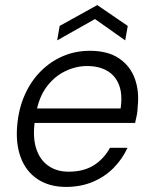

<svg xmlns="http://www.w3.org/2000/svg" viewBox="-20 -724 601 756"><path d="M240 12Q174 12 128 -18.5Q82 -49 61.5 -104.5Q41 -160 48 -233Q54 -298 78 -351.5Q102 -405 140.5 -443.5Q179 -482 228 -503Q277 -524 334 -524Q405 -524 449 -494Q493 -464 511 -414Q529 -364 522 -303Q522 -289 519 -272.5Q516 -256 512 -240H100L110 -297H455Q463 -353 448.5 -390Q434 -427 401.5 -445.5Q369 -464 323 -464Q279 -464 236.5 -443.5Q194 -423 163.5 -382Q133 -341 122 -278L118 -253Q108 -188 121.5 -142.5Q135 -97 168.5 -72.5Q202 -48 250 -48Q309 -48 349 -73Q389 -98 413 -142H482Q462 -98 427.5 -63Q393 -28 345.5 -8Q298 12 240 12ZM205 -565 215 -622 363 -704 483 -622 473 -565 354 -649Z"/></svg>

Font: DM Sans 12pt Light
Style: Italic
Weight: 300
Italic angle: -10°
Version: Version 4.004;gftools[0.9.30]